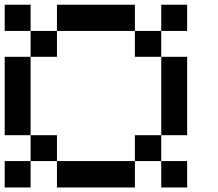

<svg xmlns="http://www.w3.org/2000/svg" viewBox="-20 -909 929 818"><path d="M0 -110.4Q0 -138.7 0 -222.7Q27.3 -222.7 110.4 -222.7Q110.4 -194.3 110.4 -110.4Q83 -110.4 0 -110.4ZM222.7 -110.4Q222.7 -138.7 222.7 -222.7Q305.7 -222.7 554.7 -222.7Q554.7 -194.3 554.7 -110.4Q471.7 -110.4 222.7 -110.4ZM667 -110.4Q667 -138.7 667 -222.7Q694.3 -222.7 777.3 -222.7Q777.3 -194.3 777.3 -110.4Q750 -110.4 667 -110.4ZM110.4 -222.7Q110.4 -250 110.4 -333Q138.7 -333 222.7 -333Q222.7 -305.7 222.7 -222.7Q194.3 -222.7 110.4 -222.7ZM554.7 -222.7Q554.7 -250 554.7 -333Q583 -333 667 -333Q667 -305.7 667 -222.7Q638.7 -222.7 554.7 -222.7ZM0 -333Q0 -416 0 -667Q27.3 -667 110.4 -667Q110.4 -583 110.4 -333Q83 -333 0 -333ZM667 -333Q667 -416 667 -667Q694.3 -667 777.3 -667Q777.3 -583 777.3 -333Q750 -333 667 -333ZM110.4 -667Q110.4 -694.3 110.4 -777.3Q138.7 -777.3 222.7 -777.3Q222.7 -750 222.7 -667Q194.3 -667 110.4 -667ZM554.7 -667Q554.7 -694.3 554.7 -777.3Q583 -777.3 667 -777.3Q667 -750 667 -667Q638.7 -667 554.7 -667ZM0 -777.3Q0 -805.7 0 -888.7Q27.3 -888.7 110.4 -888.7Q110.4 -861.3 110.4 -777.3Q83 -777.3 0 -777.3ZM222.7 -777.3Q222.7 -805.7 222.7 -888.7Q305.7 -888.7 554.7 -888.7Q554.7 -861.3 554.7 -777.3Q471.7 -777.3 222.7 -777.3ZM667 -777.3Q667 -805.7 667 -888.7Q694.3 -888.7 777.3 -888.7Q777.3 -861.3 777.3 -777.3Q750 -777.3 667 -777.3Z"/></svg>

Font: Ingsat TST_CRD
Style: Regular
Weight: 300
Designer: Tofik Waleny
Version: 1.0